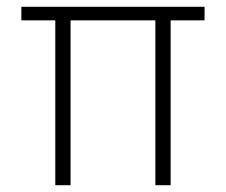

<svg xmlns="http://www.w3.org/2000/svg" viewBox="-20 -546 666 566"><path d="M143 -486H43V-526H583V-486H483V0H438V-486H188V0H143Z"/></svg>

Font: Eudoxus Sans ExtraLight
Style: Regular
Weight: 200
Designer: Stijn de Vries
Foundry: tokotype
Version: Version 2.005